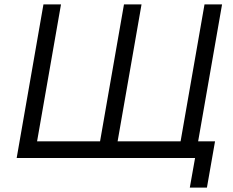

<svg xmlns="http://www.w3.org/2000/svg" viewBox="-20 -720 1063 875"><path d="M803 -76H516L625 -700H545L436 -76H149L258 -700H178L56 0H869L845 135H923L960 -76H883L992 -700H912Z"/></svg>

Font: Fixel Display
Style: Italic
Weight: 400
Italic angle: -10°
Designer: AlfaBravo + MacPaw
Foundry: Kyrylo Tkachov, Marchela Mozhyna, Serhii Makarenko, Maria Weinstein, Zakhar Kryvoshyya
Version: Version 1.210;Glyphs 3.2 (3217)